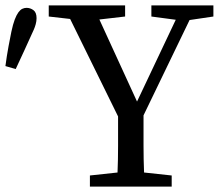

<svg xmlns="http://www.w3.org/2000/svg" viewBox="-29 -689 818 709"><path d="M605 0H303V-41L405 -52Q407 -99 407 -150Q407 -201 407 -259L230 -619L151 -628V-669H433V-628L338 -617L477 -314L620 -616L530 -628V-669H759V-628L671 -615L501 -263Q501 -204 501 -152Q501 -100 503 -52L605 -41ZM-9 -445Q-4 -483 2.5 -518Q9 -553 13 -572Q19 -600 25.5 -617Q32 -634 39 -643.5Q46 -653 53.5 -656.5Q61 -660 69 -660Q83 -660 94.5 -651.5Q106 -643 106 -622Q106 -611 103 -600Q100 -589 96 -580Q77 -538 61 -503Q45 -468 29 -434Z"/></svg>

Font: Source Serif Pro
Style: Regular
Weight: 400
Designer: Frank Grießhammer
Foundry: Adobe Systems Incorporated
Version: Version 2.000;PS 1.000;hotconv 16.6.51;makeotf.lib2.5.65220